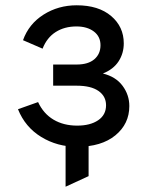

<svg xmlns="http://www.w3.org/2000/svg" viewBox="-20 -543 574 726"><path d="M228 163V-64H315V123ZM272 12Q196.5 12 135.8 -25.2Q75 -62.5 48 -130L124 -157Q144.5 -113 182.5 -90.5Q220.5 -68 272 -68Q321 -68 351 -88.2Q381 -108.5 381 -145Q381 -179 352.5 -199Q324 -219 270 -219H181V-299H270Q313.5 -299 336.8 -319Q360 -339 360 -372Q360 -405 334.8 -424Q309.5 -443 269 -443Q224 -443 190.8 -422Q157.5 -401 141 -359L67 -391Q89 -452.5 144.8 -487.8Q200.5 -523 270 -523Q352.5 -523 400.2 -482.5Q448 -442 448 -379Q448 -341.5 428.5 -311.2Q409 -281 369 -265Q418 -253 443.5 -218.5Q469 -184 469 -142Q469 -74.5 416.2 -31.2Q363.5 12 272 12Z"/></svg>

Font: Undotted
Style: Regular
Weight: 400
Designer: Delve Withrington, Dave Bailey, Thomas Jockin
Foundry: Delve Fonts LLC
Version: Version 4.000